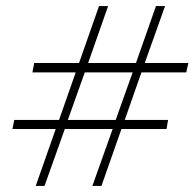

<svg xmlns="http://www.w3.org/2000/svg" viewBox="-20 -616 642 634"><path d="M98 -2 164 -190H21L27 -220H175L230 -377H87L93 -408H241L307 -596H337L271 -408H429L495 -596H525L458 -408H602L595 -377H447L392 -220H535L530 -190H381L315 -2H285L352 -190H194L127 -2ZM204 -220H362L418 -377H260Z"/></svg>

Font: Piazzolla ExtraLight
Style: Italic
Weight: 200
Italic angle: -11.3°
Designer: Juan Pablo del Peral
Foundry: Huerta Tipografica
Version: Version 1.330